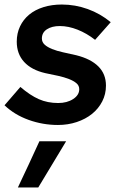

<svg xmlns="http://www.w3.org/2000/svg" viewBox="-31 -541 530 848"><path d="M-11 -76Q6 -96 24 -116.5Q42 -137 59 -157Q102 -120 140.5 -103Q179 -86 226 -86Q265 -86 292 -103.5Q319 -121 319 -147Q319 -163 306.5 -173.5Q294 -184 273.5 -192Q253 -200 226 -206Q199 -212 169 -218Q108 -232 75.5 -267.5Q43 -303 43 -357Q43 -394 57.5 -424.5Q72 -455 98 -476.5Q124 -498 161 -509.5Q198 -521 242 -521Q301 -521 356.5 -501Q412 -481 458 -443L389 -365Q352 -394 311.5 -410Q271 -426 233 -426Q198 -426 176 -411.5Q154 -397 154 -371Q154 -355 166 -344Q178 -333 199 -324.5Q220 -316 247.5 -310Q275 -304 306 -297Q370 -281 403.5 -247.5Q437 -214 437 -163Q437 -125 420.5 -93Q404 -61 375.5 -38Q347 -15 308 -2Q269 11 225 11Q158 11 95.5 -11.5Q33 -34 -11 -76ZM143 83H261L138 287H48Q72 236 96 185Q120 134 143 83Z"/></svg>

Font: Rosa Sans SemiBold
Style: Italic
Weight: 600
Italic angle: -12°
Designer: Pentagram / MCKL
Foundry: Pentagram / MCKL
Version: Version 1.005;September 16, 2019;FontCreator 11.5.0.2425 64-